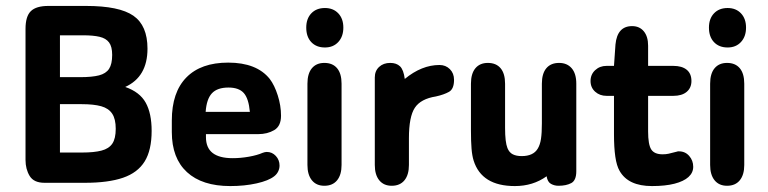

<svg xmlns="http://www.w3.org/2000/svg" viewBox="-20 -616 2587 647"><path d="M402 -323Q477 -357 477 -452Q477 -530 429.5 -563Q382 -596 270 -596H143Q102 -596 84 -578.5Q66 -561 66 -519V-77Q66 -46 80 -23Q94 0 130 0H266Q345 0 394.5 -17Q444 -34 467.5 -72Q491 -110 491 -175Q491 -234 471 -270Q451 -306 402 -323ZM182 -356V-497H261Q294 -497 315.5 -492Q337 -487 347.5 -473Q358 -459 358 -431Q358 -400 347.5 -384Q337 -368 313.5 -362Q290 -356 250 -356ZM182 -102V-265H255Q296 -265 321 -258Q346 -251 358 -233Q370 -215 370 -182Q370 -149 358.5 -132Q347 -115 322 -108.5Q297 -102 257 -102Z M674 -164H850Q881 -164 904 -177.5Q927 -191 927 -226Q927 -260 916 -294.5Q905 -329 889 -350Q845 -405 749 -405Q657 -405 608 -355Q559 -305 559 -210V-171Q559 -83 610 -36Q661 11 756 11Q804 11 844.5 2Q885 -7 904 -22Q913 -29 917.5 -38.5Q922 -48 922 -58Q922 -77 909.5 -90.5Q897 -104 879 -104Q873 -104 865 -101Q847 -93 819 -88Q791 -83 764 -83Q719 -83 696.5 -100.5Q674 -118 674 -154ZM822 -239H673Q676 -282 694 -301.5Q712 -321 750 -321Q785 -321 801.5 -302.5Q818 -284 822 -239Z M1075 -589Q1046 -589 1029 -571Q1012 -553 1012 -523Q1012 -492 1029 -474Q1046 -456 1075 -456Q1103 -456 1120 -474.5Q1137 -493 1137 -523Q1137 -553 1120 -571Q1103 -589 1075 -589ZM1016 -60Q1016 -27 1031 -8.5Q1046 10 1073 10Q1101 10 1116 -8.5Q1131 -27 1131 -60V-334Q1131 -368 1116 -386Q1101 -404 1073 -404Q1046 -404 1031 -386Q1016 -368 1016 -334Z M1344 -350Q1340 -381 1328 -392.5Q1316 -404 1295 -404Q1272 -404 1257.5 -390.5Q1243 -377 1243 -355V-60Q1243 -27 1258 -8.5Q1273 10 1300 10Q1328 10 1343 -8.5Q1358 -27 1358 -60V-150Q1358 -223 1378 -253Q1398 -283 1449 -291Q1476 -297 1493 -306.5Q1510 -316 1510 -347Q1510 -369 1496 -383Q1482 -397 1461 -397Q1401 -397 1344 -350Z M1822 -22Q1825 -3 1836.5 3.5Q1848 10 1862 10Q1888 10 1905 1Q1922 -8 1922 -39V-334Q1922 -368 1906.5 -386Q1891 -404 1864 -404Q1836 -404 1821 -386Q1806 -368 1806 -334V-200Q1806 -168 1803 -148Q1800 -128 1792 -115Q1777 -90 1738 -90Q1720 -90 1708 -96Q1696 -102 1690 -117Q1682 -137 1682 -185V-334Q1682 -368 1667 -386Q1652 -404 1624 -404Q1597 -404 1582 -386Q1567 -368 1567 -334V-176Q1567 -139 1569 -115Q1571 -91 1576 -75Q1603 11 1715 11Q1776 11 1822 -22Z M2049 -293V-163Q2049 -119 2053.5 -88Q2058 -57 2068 -40Q2097 11 2177 11Q2222 11 2253 3Q2284 -5 2300 -19.5Q2316 -34 2316 -54Q2316 -75 2302.5 -90.5Q2289 -106 2268 -106Q2266 -106 2264.5 -106Q2263 -106 2261 -105Q2242 -100 2233 -98Q2224 -96 2213 -96Q2185 -96 2174.5 -112.5Q2164 -129 2164 -173V-293H2249Q2278 -293 2294 -306.5Q2310 -320 2310 -343Q2310 -368 2294 -381Q2278 -394 2249 -394H2164V-462Q2164 -493 2149.5 -510.5Q2135 -528 2110 -528Q2060 -528 2054 -466L2049 -394H2024Q2001 -394 1985.5 -379.5Q1970 -365 1970 -343Q1970 -321 1985.5 -307Q2001 -293 2024 -293Z M2432 -589Q2403 -589 2386 -571Q2369 -553 2369 -523Q2369 -492 2386 -474Q2403 -456 2432 -456Q2460 -456 2477 -474.5Q2494 -493 2494 -523Q2494 -553 2477 -571Q2460 -589 2432 -589ZM2373 -60Q2373 -27 2388 -8.5Q2403 10 2430 10Q2458 10 2473 -8.5Q2488 -27 2488 -60V-334Q2488 -368 2473 -386Q2458 -404 2430 -404Q2403 -404 2388 -386Q2373 -368 2373 -334Z"/></svg>

Font: Beiruti
Style: Bold
Weight: 700
Designer: Arlette Boutros
Foundry: Boutros
Version: Version 1.41